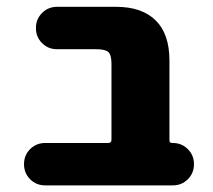

<svg xmlns="http://www.w3.org/2000/svg" viewBox="-20 -567 627 566"><path d="M308.6 -378.9Q308.6 -405.3 299.3 -413.6Q290 -421.9 263.7 -421.9H148.4Q122.1 -421.9 104 -439.9Q85.9 -458 85.9 -484.4Q85.9 -510.7 104 -528.8Q122.1 -546.9 148.4 -546.9H322.3Q398.4 -546.9 439 -506.8Q479.5 -466.8 479.5 -388.7V-153.3Q479.5 -145.5 487.3 -145.5H489.3Q515.6 -145.5 533.7 -127.4Q551.8 -109.4 551.8 -83Q551.8 -56.6 533.7 -38.6Q515.6 -20.5 489.3 -20.5H113.3Q86.9 -20.5 68.8 -38.6Q50.8 -56.6 50.8 -83Q50.8 -109.4 68.8 -127.4Q86.9 -145.5 113.3 -145.5H298.8Q308.6 -145.5 308.6 -155.3Z"/></svg>

Font: Gen Jyuu GothicX Heavy
Style: Bold
Weight: 900
Designer: [Source Han Sans]
Ryoko NISHIZUKA  (kana & ideographs); Paul D. Hunt (Latin, Greek & Cyrillic); Wenlong ZHANG  (bopomofo
Version: Version 1.002.20150607